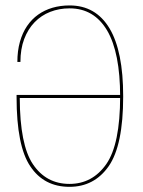

<svg xmlns="http://www.w3.org/2000/svg" viewBox="-20 -700 540 724"><path d="M242 4.5Q335.5 4.5 390 -73.5Q444.5 -152 444.5 -336.5Q444.5 -507 393 -593Q341 -679.5 242.5 -679.5V-668.5Q334.5 -668.5 384 -585Q433 -501.5 433 -336Q433 -156.5 381 -81.5Q328.5 -6.5 242 -6.5Q154 -6.5 104 -81Q55 -154 54.5 -330.5H438V-342H42.5Q42.5 -337.5 42.5 -333.5Q42.5 -149 94.5 -72.5Q146 4.5 242 4.5ZM57 -466.5Q57 -515 71.2 -552.8Q85.5 -590.5 110.5 -616.2Q135.5 -642 169.2 -655.2Q203 -668.5 242.5 -668.5L244 -674.5L242.5 -679.5Q208 -679.5 178 -670.8Q148 -662 123.8 -644.8Q99.5 -627.5 82 -601.8Q64.5 -576 55 -542Q45.5 -508 45.5 -466.5Z"/></svg>

Font: Anybody Thin Thin
Style: Regular
Weight: 250
Version: Version 1.113;gftools[0.9.25]